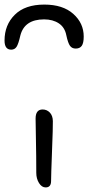

<svg xmlns="http://www.w3.org/2000/svg" viewBox="-57 -774 387 842"><path d="M137.2 -753.9Q218.8 -753.9 264.4 -713.1Q310.1 -672.4 310.1 -613.8Q310.1 -585 301.5 -573Q293 -561 274.9 -561Q258.8 -561 250 -573Q241.2 -585 233.9 -619.1Q227.1 -654.3 200.9 -671.6Q174.8 -689 136.2 -689Q50.3 -689 32.2 -618.2Q23.9 -581.1 15.6 -568.6Q7.3 -556.2 -7.8 -556.2Q-37.1 -556.2 -37.1 -596.2Q-37.1 -664.6 7.8 -709.2Q52.7 -753.9 137.2 -753.9ZM143.1 47.9Q126 47.9 114 28.6Q102.1 9.3 102.1 -16.1Q102.1 -90.3 100.6 -159.4Q99.1 -228.5 99.1 -253.9Q99.1 -293.9 129.9 -293.9Q148.4 -293.9 161.4 -280.5Q174.3 -267.1 174.8 -243.2Q175.3 -217.3 171.1 -110.4Q167 -3.4 167 20Q167 47.9 143.1 47.9Z"/></svg>

Font: Shantell Sans Irregular Bouncy
Style: Regular
Weight: 300
Designer: Stephen Nixon, Anya Danilova, Shantell Martin
Foundry: Arrow Type
Version: Version 1.006;[9816181b4]